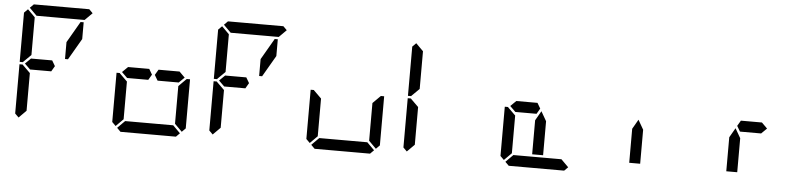

<svg xmlns="http://www.w3.org/2000/svg" viewBox="-53 -1304 6634 1608"><g transform="rotate(5 3264.0 -500.0)"><path d="M144 -969 175 -1000H641L672 -969L610 -907H590H454H362H226H206ZM130 -45 99 -76V-490H126L130 -485L192 -424V-218V-113V-107ZM130 -515 126 -510H99V-924L130 -955L192 -893V-887V-782V-576ZM144 -500 192 -547V-546H328H369L396 -500L369 -454H212H209H192V-453ZM578 -887H604V-746L500 -567H475V-709Z M1501 -485 1506 -489H1533V-76L1502 -45L1440 -107V-113V-218V-424ZM1488 -31 1457 0H991L960 -31L1022 -93H1042H1178H1270H1406H1426ZM946 -45 915 -76V-490H942L946 -485L1008 -424V-218V-113V-107ZM960 -500 1008 -547V-546H1144H1185L1212 -500L1185 -454H1028H1025H1008V-453ZM1440 -546 1487 -499 1440 -453V-454H1422H1420H1291H1270H1263L1236 -500L1263 -546H1270H1291H1304Z M1776 -969 1807 -1000H2273L2304 -969L2242 -907H2222H2086H1994H1858H1838ZM1762 -45 1731 -76V-490H1758L1762 -485L1824 -424V-218V-113V-107ZM1762 -515 1758 -510H1731V-924L1762 -955L1824 -893V-887V-782V-576ZM1776 -500 1824 -547V-546H1960H2001L2028 -500L2001 -454H1844H1841H1824V-453ZM2210 -887H2236V-746L2132 -567H2107V-709Z M3133 -485 3138 -489H3165V-76L3134 -45L3072 -107V-113V-218V-424ZM3120 -31 3089 0H2623L2592 -31L2654 -93H2674H2810H2902H3038H3058ZM2578 -45 2547 -76V-490H2574L2578 -485L2640 -424V-218V-113V-107Z M3394 -45 3363 -76V-490H3390L3394 -485L3456 -424V-218V-113V-107ZM3394 -515 3390 -510H3363V-924L3394 -955L3456 -893V-887V-782V-576Z M4752 -31 4721 0H4255L4224 -31L4286 -93H4306H4442H4534H4670H4690ZM4210 -45 4179 -76V-490H4206L4210 -485L4272 -424V-218V-113V-107ZM4224 -500 4272 -547V-546H4408H4449L4476 -500L4449 -454H4292H4289H4272V-453ZM4534 -157V-113H4442V-327V-399L4488 -479L4534 -399V-327Z M5350 -157V-113H5258V-327V-399L5304 -479L5350 -399V-327Z M6336 -546 6383 -499 6336 -453V-454H6318H6316H6187H6166H6159L6132 -500L6159 -546H6166H6187H6200ZM6166 -157V-113H6074V-327V-399L6120 -479L6166 -399V-327Z"/></g></svg>

Font: DSEG14 Classic
Style: Regular
Weight: 400
Designer: Keshikan(Twitter:@keshinomi_88pro)
Version: Version 0.46